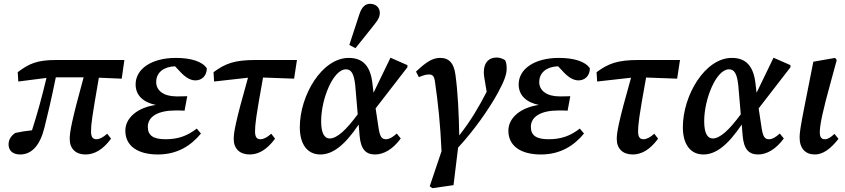

<svg xmlns="http://www.w3.org/2000/svg" viewBox="-20 -797 4434 1008"><path d="M76 -369 224 -388C202 -295 177 -203 148 -113C117 -110 87 -105 60 -99C40 -85 25 -66 25 -39C25 -6 47 14 86 14C146 14 190 -33 213 -126C231 -198 247 -264 273 -391H419C355 -158 346 -103 346 -67C346 -16 378 14 429 14C474 14 520 -10 563 -69L543 -95C521 -76 503 -66 486 -66C467 -66 458 -78 458 -107C458 -145 462 -175 499 -389L619 -384L633 -482H275C174 -482 133 -463 73 -418Z M809 14C913 14 984 -34 1035 -96L1013 -122C964 -84 916 -66 849 -66C786 -66 756 -85 756 -131C756 -186 811 -217 901 -217C920 -217 938 -217 949 -216L963 -292C938 -291 931 -291 906 -291C840 -291 800 -321 800 -366C800 -417 840 -447 899 -449L930 -416C956 -389 981 -375 1006 -375C1037 -375 1065 -396 1066 -438C1043 -474 983 -493 903 -493C777 -493 692 -436 692 -354C692 -297 731 -260 798 -246C708 -234 638 -182 638 -111C638 -30 704 14 809 14Z M1104 -369 1282 -389C1216 -156 1207 -102 1207 -67C1207 -16 1239 14 1291 14C1336 14 1381 -10 1424 -69L1404 -95C1383 -76 1364 -66 1347 -66C1328 -66 1319 -78 1319 -107C1319 -142 1323 -180 1361 -390L1524 -384L1539 -482H1321C1212 -482 1163 -464 1101 -418Z M1666 -161C1666 -277 1729 -433 1796 -433C1823 -433 1838 -413 1845 -349L1858 -197C1798 -115 1749 -70 1711 -70C1684 -70 1666 -96 1666 -161ZM1662 14C1726 14 1789 -33 1863 -143L1868 -84C1874 -14 1900 14 1949 14C1995 14 2043 -14 2084 -70L2063 -96C2040 -75 2022 -66 2007 -66C1984 -66 1974 -77 1966 -135L1952 -228L2119 -444V-455L2030 -494L1941 -310L1935 -361C1924 -453 1883 -493 1811 -493C1670 -493 1554 -296 1554 -129C1554 -39 1594 14 1662 14ZM1814 -561 1846 -544C1879 -584 1910 -624 1942 -664C1964 -691 1974 -707 1974 -730C1974 -757 1953 -777 1923 -777C1900 -777 1880 -764 1866 -720C1849 -669 1831 -614 1814 -561Z M2250 191 2361 175 2385 -22C2468 -112 2543 -218 2592 -306C2626 -369 2640 -404 2640 -437C2640 -458 2637 -471 2632 -481C2622 -487 2607 -495 2588 -495C2548 -495 2520 -471 2520 -417C2520 -399 2525 -377 2528 -357L2535 -315C2493 -234 2451 -162 2391 -86C2389 -198 2384 -311 2371 -405C2363 -465 2338 -493 2291 -493C2252 -493 2220 -474 2164 -421L2179 -392C2201 -401 2216 -406 2232 -406C2251 -406 2260 -398 2264 -365C2280 -255 2292 -143 2298 -3L2236 181Z M2820 14C2924 14 2995 -34 3046 -96L3024 -122C2975 -84 2927 -66 2860 -66C2797 -66 2767 -85 2767 -131C2767 -186 2822 -217 2912 -217C2931 -217 2949 -217 2960 -216L2974 -292C2949 -291 2942 -291 2917 -291C2851 -291 2811 -321 2811 -366C2811 -417 2851 -447 2910 -449L2941 -416C2967 -389 2992 -375 3017 -375C3048 -375 3076 -396 3077 -438C3054 -474 2994 -493 2914 -493C2788 -493 2703 -436 2703 -354C2703 -297 2742 -260 2809 -246C2719 -234 2649 -182 2649 -111C2649 -30 2715 14 2820 14Z M3115 -369 3293 -389C3227 -156 3218 -102 3218 -67C3218 -16 3250 14 3302 14C3347 14 3392 -10 3435 -69L3415 -95C3394 -76 3375 -66 3358 -66C3339 -66 3330 -78 3330 -107C3330 -142 3334 -180 3372 -390L3535 -384L3550 -482H3332C3223 -482 3174 -464 3112 -418Z M3677 -161C3677 -277 3740 -433 3807 -433C3834 -433 3849 -413 3856 -349L3869 -197C3809 -115 3760 -70 3722 -70C3695 -70 3677 -96 3677 -161ZM3673 14C3737 14 3800 -33 3874 -143L3879 -84C3885 -14 3911 14 3960 14C4006 14 4054 -14 4095 -70L4074 -96C4051 -75 4033 -66 4018 -66C3995 -66 3985 -77 3977 -135L3963 -228L4130 -444V-455L4041 -494L3952 -310L3946 -361C3935 -453 3894 -493 3822 -493C3681 -493 3565 -296 3565 -129C3565 -39 3605 14 3673 14Z M4258 14C4299 14 4339 -13 4382 -68L4361 -94C4341 -76 4327 -66 4311 -66C4292 -66 4284 -77 4284 -103C4284 -143 4301 -220 4340 -361L4373 -482L4364 -493L4250 -473L4207 -256C4181 -126 4178 -99 4178 -75C4178 -18 4208 14 4258 14Z"/></svg>

Font: Source Serif Pro Semibold
Style: Italic
Weight: 600
Italic angle: -12°
Designer: Frank Grießhammer
Foundry: Adobe Systems Incorporated
Version: Version 3.001;hotconv 1.0.111;makeotfexe 2.5.65597